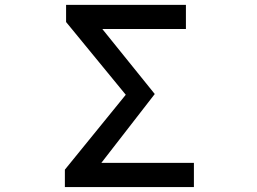

<svg xmlns="http://www.w3.org/2000/svg" viewBox="-20 -756 1040 776"><path d="M242.2 0V-70.3L488.3 -373L247.1 -667V-736.3H731.4V-638.7H393.6L605.5 -376L389.6 -97.7H763.7V0Z"/></svg>

Font: GenEi Gothic M SemiBold
Style: Regular
Weight: 500
Designer: o_tamon (Modified); [Source Han Sans]
Ryoko NISHIZUKA  (kana & ideographs); Paul D. Hunt (Latin, Greek & Cyrillic); Wenl
Version: Version 1.1a;Original Version 1.004